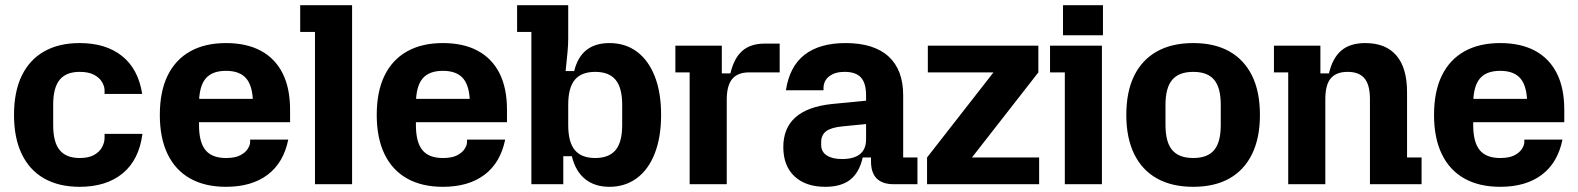

<svg xmlns="http://www.w3.org/2000/svg" viewBox="-20 -710 6082 740"><path d="M287 10Q207 10 150.5 -22Q94 -54 64 -116Q34 -178 34 -267Q34 -357 64 -418.5Q94 -480 150.5 -512Q207 -544 287 -544Q388 -544 450.5 -494Q513 -444 528 -348H383V-362Q383 -377 373.5 -393.5Q364 -410 343 -421.5Q322 -433 287 -433Q235 -433 210 -402.5Q185 -372 185 -307V-227Q185 -162 210 -131.5Q235 -101 287 -101Q322 -101 343 -113Q364 -125 373.5 -143Q383 -161 383 -178V-194H529Q516 -94 453 -42Q390 10 287 10Z M851 10Q770 10 713 -22Q656 -54 626 -116Q596 -178 596 -267Q596 -357 626 -418.5Q656 -480 713 -512Q770 -544 851 -544Q930 -544 985 -514.5Q1040 -485 1069 -428Q1098 -371 1098 -287V-239H687V-329H1050L955 -275V-309Q955 -376 930 -406.5Q905 -437 851 -437Q797 -437 772 -406.5Q747 -376 747 -309V-228Q747 -162 772 -131.5Q797 -101 851 -101Q886 -101 906 -111.5Q926 -122 935 -136.5Q944 -151 944 -162V-172H1091Q1073 -83 1011.5 -36.5Q950 10 851 10Z M1194 0V-587H1137V-690H1337V0Z M1687 10Q1606 10 1549 -22Q1492 -54 1462 -116Q1432 -178 1432 -267Q1432 -357 1462 -418.5Q1492 -480 1549 -512Q1606 -544 1687 -544Q1766 -544 1821 -514.5Q1876 -485 1905 -428Q1934 -371 1934 -287V-239H1523V-329H1886L1791 -275V-309Q1791 -376 1766 -406.5Q1741 -437 1687 -437Q1633 -437 1608 -406.5Q1583 -376 1583 -309V-228Q1583 -162 1608 -131.5Q1633 -101 1687 -101Q1722 -101 1742 -111.5Q1762 -122 1771 -136.5Q1780 -151 1780 -162V-172H1927Q1909 -83 1847.5 -36.5Q1786 10 1687 10Z M2329 10Q2272 10 2235 -20Q2198 -50 2184 -108H2151V0H2028V-587H1973V-690H2170V-562Q2170 -539 2167.5 -511Q2165 -483 2160 -436H2193Q2206 -490 2240 -517Q2274 -544 2329 -544Q2390 -544 2434.5 -511Q2479 -478 2503.5 -416Q2528 -354 2528 -267Q2528 -181 2503.5 -118.5Q2479 -56 2434 -23Q2389 10 2329 10ZM2274 -101Q2327 -101 2352.5 -131.5Q2378 -162 2378 -228V-306Q2378 -372 2352.5 -402.5Q2327 -433 2274 -433Q2221 -433 2195.5 -402.5Q2170 -372 2170 -306V-228Q2170 -162 2195.5 -131.5Q2221 -101 2274 -101Z M2638 0V-431H2583V-534H2762V-427H2795Q2809 -486 2841 -514Q2873 -542 2928 -542H2985V-431H2867Q2823 -431 2802 -405.5Q2781 -380 2781 -326V0Z M3161 10Q3085 10 3042 -30.5Q2999 -71 2999 -143Q2999 -216 3045.5 -257.5Q3092 -299 3185 -309L3318 -322V-232L3228 -223Q3184 -219 3164.5 -204.5Q3145 -190 3145 -163V-151Q3145 -125 3166.5 -111Q3188 -97 3225 -97Q3271 -97 3294.5 -116Q3318 -135 3318 -173V-245V-261V-342Q3318 -390 3298 -411.5Q3278 -433 3236 -433Q3207 -433 3189 -424Q3171 -415 3162.5 -401.5Q3154 -388 3154 -372V-362H3009Q3023 -454 3081 -499Q3139 -544 3239 -544Q3348 -544 3404.5 -492.5Q3461 -441 3461 -343V-103H3516V0H3425Q3337 0 3337 -88V-103H3305Q3292 -45 3257 -17.5Q3222 10 3161 10Z M3553 0V-103L3809 -431H3556V-534H3982V-431L3726 -103H3985V0Z M4084 0V-431H4027V-534H4227V0ZM4077 -574V-690H4231V-574Z M4579 10Q4497 10 4439.5 -22Q4382 -54 4351.5 -116Q4321 -178 4321 -267Q4321 -357 4351.5 -418.5Q4382 -480 4439.5 -512Q4497 -544 4579 -544Q4661 -544 4718 -512Q4775 -480 4805.5 -418.5Q4836 -357 4836 -267Q4836 -178 4805.5 -116Q4775 -54 4718 -22Q4661 10 4579 10ZM4579 -101Q4634 -101 4659.5 -131.5Q4685 -162 4685 -228V-306Q4685 -372 4659.5 -402.5Q4634 -433 4579 -433Q4524 -433 4498 -402.5Q4472 -372 4472 -306V-228Q4472 -162 4498 -131.5Q4524 -101 4579 -101Z M4945 0V-431H4890V-534H5069V-427H5102Q5116 -487 5150 -515.5Q5184 -544 5242 -544Q5321 -544 5362 -496Q5403 -448 5403 -355V-103H5459V0H5260V-328Q5260 -383.1 5239 -408Q5218 -433 5174 -433Q5130 -433 5109 -408Q5088 -383.1 5088 -328V0Z M5762 10Q5681 10 5624 -22Q5567 -54 5537 -116Q5507 -178 5507 -267Q5507 -357 5537 -418.5Q5567 -480 5624 -512Q5681 -544 5762 -544Q5841 -544 5896 -514.5Q5951 -485 5980 -428Q6009 -371 6009 -287V-239H5598V-329H5961L5866 -275V-309Q5866 -376 5841 -406.5Q5816 -437 5762 -437Q5708 -437 5683 -406.5Q5658 -376 5658 -309V-228Q5658 -162 5683 -131.5Q5708 -101 5762 -101Q5797 -101 5817 -111.5Q5837 -122 5846 -136.5Q5855 -151 5855 -162V-172H6002Q5984 -83 5922.5 -36.5Q5861 10 5762 10Z"/></svg>

Font: Mozilla Headline ExtraLight
Style: Regular
Weight: 200
Designer: Studio DRAMA
Foundry: Studio DRAMA
Version: Version 1.000